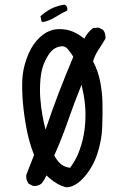

<svg xmlns="http://www.w3.org/2000/svg" viewBox="-20 -803 540 817"><path d="M263.7 -5.9Q222.7 -13.7 177.7 -56.6Q169.9 -39.1 158.2 -23.4Q142.6 -9.8 121.1 -11.7L101.6 -21.5Q89.8 -37.1 91.8 -58.6L125 -143.6Q103.5 -198.2 92.8 -255.9Q82 -313.5 77.6 -364.3Q73.2 -415 74.7 -460Q76.2 -504.9 92.8 -552.2Q109.4 -599.6 135.7 -629.9Q162.1 -660.2 192.4 -671.9Q222.7 -683.6 261.2 -676.8Q299.8 -669.9 338.9 -638.7Q352.5 -666 376 -683.6L399.4 -685.5L418.9 -675.8Q430.7 -660.2 428.7 -638.7Q415 -615.2 399.4 -591.8Q383.8 -568.4 376 -542Q397.5 -501 406.2 -456.1Q415 -411.1 416 -367.2Q417 -323.2 415 -264.6Q413.1 -206.1 394.5 -149.4Q376 -92.8 338.9 -50.3Q301.8 -7.8 263.7 -5.9ZM278.3 -88.9Q285.2 -97.7 299.3 -121.6Q313.5 -145.5 326.2 -187.5Q338.9 -229.5 342.3 -276.4Q345.7 -323.2 341.3 -362.3Q336.9 -401.4 327.1 -442.4Q295.9 -366.2 270 -291Q244.1 -215.8 210.9 -141.6Q219.7 -124 234.9 -108.4Q250 -92.8 278.3 -88.9ZM173.8 -251Q201.2 -333 230.5 -409.2Q259.8 -485.4 292 -561.5Q276.4 -585.9 265.1 -597.7Q253.9 -609.4 233.9 -605Q213.9 -600.6 199.7 -586.4Q185.5 -572.3 170.9 -541.5Q156.2 -510.7 152.3 -467.8Q148.4 -424.8 151.4 -385.7Q154.3 -346.7 160.2 -314.5Q166 -282.2 173.8 -251ZM162.1 -709 156.2 -712.9 152.3 -734.4 171.9 -750Q209 -777.3 255.9 -783.2Q270.5 -773.4 265.6 -757.8Q240.2 -746.1 215.8 -730.5Q191.4 -714.8 162.1 -709Z"/></svg>

Font: JasonHandwriting4
Style: Regular
Weight: 400
Version: Version 1.01.21